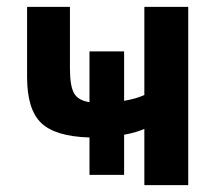

<svg xmlns="http://www.w3.org/2000/svg" viewBox="-20 -540 638 560"><path d="M342 -246Q378 -252 401 -263V-520H529V0H401V-164Q376 -153 342 -147V-30H241V-139Q141 -142 100 -181.5Q59 -221 59 -315V-520H184V-341Q184 -289 196 -268Q208 -247 241 -242V-390H342Z"/></svg>

Font: Mplus 1p Bold
Style: Bold
Weight: 700
Version: Version 1.061